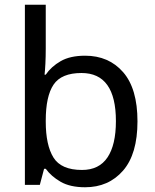

<svg xmlns="http://www.w3.org/2000/svg" viewBox="-20 -780 655 810"><path d="M173 -575Q173 -541 171.5 -511.5Q170 -482 168 -465H173Q196 -499 236 -522Q276 -545 339 -545Q439 -545 499.5 -475.5Q560 -406 560 -268Q560 -130 499 -60Q438 10 339 10Q276 10 236 -13Q196 -36 173 -68H166L148 0H85V-760H173ZM324 -472Q239 -472 206 -423Q173 -374 173 -271V-267Q173 -168 205.5 -115.5Q238 -63 326 -63Q398 -63 433.5 -116Q469 -169 469 -269Q469 -472 324 -472Z"/></svg>

Font: Noto Sans Khojki
Style: Regular
Weight: 400
Designer: Monotype Design Team
Foundry: Monotype Imaging Inc.
Version: Version 2.003; ttfautohint (v1.8.4.7-5d5b)